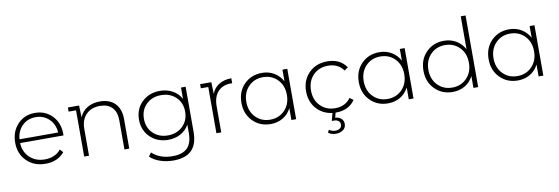

<svg xmlns="http://www.w3.org/2000/svg" viewBox="-64 -1242 5703 1959"><g transform="rotate(-10 2787.5 -262.5)"><path d="M548 -263Q548 -261 547.5 -256.5Q547 -252 547 -249H98Q102 -156 163.5 -98.5Q225 -41 319 -41Q426 -41 486 -114L515 -81Q445 4 318 4Q200 4 124.5 -70.5Q49 -145 49 -261Q49 -377 120 -451.5Q191 -526 299 -526Q407 -526 477.5 -452.5Q548 -379 548 -263ZM99 -288H499Q494 -373 438 -427.5Q382 -482 299 -482Q216 -482 160.5 -428Q105 -374 99 -288Z M973 -526Q1071 -526 1128 -469Q1185 -412 1185 -305V0H1135V-301Q1135 -389 1090.5 -435Q1046 -481 966 -481Q874 -481 821 -426Q768 -371 768 -278V0H718V-479H641V-522H757L761 -399Q786 -459 841 -492.5Q896 -526 973 -526Z M1813 -522H1861V-56Q1861 74 1798 136Q1735 198 1608 198Q1536 198 1472 176Q1408 154 1369 115L1396 77Q1478 153 1607 153Q1711 153 1761 103.5Q1811 54 1811 -50V-138Q1779 -81 1722 -50Q1665 -19 1594 -19Q1482 -19 1408 -90.5Q1334 -162 1334 -273Q1334 -384 1408 -455Q1482 -526 1594 -526Q1666 -526 1724 -494Q1782 -462 1813 -404ZM1445 -122.5Q1505 -64 1598 -64Q1691 -64 1751.5 -122.5Q1812 -181 1812 -273Q1812 -365 1751.5 -423Q1691 -481 1598 -481Q1505 -481 1445 -423Q1385 -365 1385 -273Q1385 -181 1445 -122.5Z M2131 -401Q2154 -461 2207 -493.5Q2260 -526 2335 -526V-475H2323Q2236 -475 2187 -421.5Q2138 -368 2138 -272V0H2088V-479H2011V-522H2127Z M2864 -522H2914V0H2865V-123Q2834 -62 2778 -29Q2722 4 2651 4Q2540 4 2466.5 -70.5Q2393 -145 2393 -261Q2393 -378 2466.5 -452Q2540 -526 2651 -526Q2721 -526 2776.5 -493Q2832 -460 2864 -401ZM2503.5 -102.5Q2563 -41 2654 -41Q2745 -41 2804.5 -102.5Q2864 -164 2864 -261Q2864 -358 2804.5 -419.5Q2745 -481 2654 -481Q2563 -481 2503.5 -419.5Q2444 -358 2444 -261Q2444 -164 2503.5 -102.5Z M3327 -41Q3432 -41 3488 -119L3525 -92Q3459 4 3327 4H3322L3309 54Q3349 57 3371.5 78.5Q3394 100 3394 134Q3394 172 3364.5 194.5Q3335 217 3289 217Q3242 217 3210 192L3224 164Q3251 185 3289 185Q3319 185 3337 171Q3355 157 3355 132Q3355 109 3338 95Q3321 81 3289 81H3269L3290 2Q3189 -11 3126 -83Q3063 -155 3063 -261Q3063 -378 3137.5 -452Q3212 -526 3327 -526Q3460 -526 3525 -430L3488 -403Q3432 -481 3327 -481Q3234 -481 3174 -420Q3114 -359 3114 -261Q3114 -163 3174 -102Q3234 -41 3327 -41Z M4080 -522H4130V0H4081V-123Q4050 -62 3994 -29Q3938 4 3867 4Q3756 4 3682.5 -70.5Q3609 -145 3609 -261Q3609 -378 3682.5 -452Q3756 -526 3867 -526Q3937 -526 3992.5 -493Q4048 -460 4080 -401ZM3719.5 -102.5Q3779 -41 3870 -41Q3961 -41 4020.5 -102.5Q4080 -164 4080 -261Q4080 -358 4020.5 -419.5Q3961 -481 3870 -481Q3779 -481 3719.5 -419.5Q3660 -358 3660 -261Q3660 -164 3719.5 -102.5Z M4750 -742H4800V0H4751V-123Q4720 -62 4664 -29Q4608 4 4537 4Q4426 4 4352.5 -70.5Q4279 -145 4279 -261Q4279 -378 4352.5 -452Q4426 -526 4537 -526Q4607 -526 4662.5 -493Q4718 -460 4750 -401ZM4389.5 -102.5Q4449 -41 4540 -41Q4631 -41 4690.5 -102.5Q4750 -164 4750 -261Q4750 -358 4690.5 -419.5Q4631 -481 4540 -481Q4449 -481 4389.5 -419.5Q4330 -358 4330 -261Q4330 -164 4389.5 -102.5Z M5425 -522H5475V0H5426V-123Q5395 -62 5339 -29Q5283 4 5212 4Q5101 4 5027.5 -70.5Q4954 -145 4954 -261Q4954 -378 5027.5 -452Q5101 -526 5212 -526Q5282 -526 5337.5 -493Q5393 -460 5425 -401ZM5064.5 -102.5Q5124 -41 5215 -41Q5306 -41 5365.5 -102.5Q5425 -164 5425 -261Q5425 -358 5365.5 -419.5Q5306 -481 5215 -481Q5124 -481 5064.5 -419.5Q5005 -358 5005 -261Q5005 -164 5064.5 -102.5Z"/></g></svg>

Font: mBank Light
Style: Regular
Weight: 300
Designer: Julieta Ulanovsky
Foundry: Julieta Ulanovsky
Version: Version 7.200;PS 007.200;hotconv 1.0.88;makeotf.lib2.5.64775